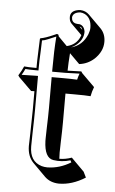

<svg xmlns="http://www.w3.org/2000/svg" viewBox="-54 -735 505 840"><g transform="rotate(5 198.0 -315.5)"><path d="M265.1 -698.2Q287.6 -697.3 303.2 -682.1L359.9 -625.5Q381.3 -603 381.3 -568.4Q381.3 -526.4 345.2 -492.2Q316.9 -466.8 279.8 -462.4L235.8 -506.3Q232.4 -461.9 231.9 -429.2Q249.5 -429.7 292 -431.2L296.9 -423.8L353.5 -367.7Q345.7 -347.7 341.8 -326.7Q320.8 -328.6 269.5 -328.6H231.4V-202.6Q231.4 -167.5 229.5 -113.8Q228.5 -81.5 228.5 -69.3Q228.5 -53.2 229.5 -42Q255.4 -42 283.7 -51.8L340.3 4.9L352.5 29.8Q294.4 66.4 236.3 66.4Q198.7 65.4 174.8 42.5L118.2 -14.2Q92.3 -41 91.8 -85.9Q91.8 -98.1 93.3 -141.1Q95.2 -213.4 95.2 -248V-327.1Q86.9 -326.7 80.6 -326.7L23.9 -382.8L19 -390.1Q33.2 -412.6 41 -431.2Q56.2 -429.2 95.2 -429.2Q95.2 -460.9 97.2 -506.3Q98.6 -540 99.1 -557.1L101.1 -560.1Q121.6 -563 161.1 -580.6Q167 -583 170.9 -585Q175.8 -584.5 177.7 -583Q179.7 -579.6 180.2 -575.2L218.8 -536.1Q261.2 -545.4 276.9 -585Q277.8 -587.4 278.3 -589.4L230 -637.2Q221.2 -647 221.2 -664.1Q221.2 -688.5 248.5 -695.8Q256.8 -698.2 265.1 -698.2ZM280.3 -612.8Q278.3 -619.1 275.4 -622.6Q271 -625.5 267.1 -626ZM105 -429.2V-418.9H94.7Q62.5 -418.9 47.4 -420.4Q41 -406.7 33.2 -393.6Q58.1 -394.5 94.7 -395H105V-248Q105 -212.4 103 -140.6Q102.1 -98.6 102.1 -85.9Q102.1 -19.5 155.3 -3.4Q167.5 0 180.2 0Q233.4 -0.5 283.2 -30.8L278.8 -39.6Q240.7 -28.3 203.6 -34.2Q164.6 -40.5 162.1 -114.3Q162.1 -120.6 162.1 -126Q162.1 -138.7 163.1 -170.9Q165 -224.6 165 -258.8V-395H212.9Q251.5 -395 276.9 -393.6Q280.3 -408.2 285.2 -420.9Q242.7 -419.4 222.2 -418.9H165V-429.2Q165 -511.7 169.9 -573.7Q127.4 -555.2 120.6 -553.7Q114.3 -552.2 108.9 -551.3Q108.9 -536.1 107.4 -506.3Q105 -460.4 105 -429.2ZM265.1 -688Q234.4 -685.5 231 -664.1Q231 -642.1 250 -637.7Q257.8 -636.2 267.1 -636.2Q287.6 -630.4 291 -605Q291 -568.4 256.3 -542.5Q247.1 -536.1 237.8 -531.7Q288.1 -545.4 308.6 -595.7Q314.9 -611.8 314.9 -625Q314.9 -666.5 285.6 -682.6Q275.9 -687.5 265.1 -688Z"/></g></svg>

Font: Linux Biolinum Shadow O
Style: Regular
Weight: 400
Designer: Philipp H. Poll
Foundry: Philipp H. Poll
Version: Version 1.0.4